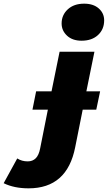

<svg xmlns="http://www.w3.org/2000/svg" viewBox="-183 -824 588 1047"><path d="M-27 203Q-106 203 -163 175L-89 40Q-64 56 -32 56Q-5 56 12 39Q29 22 36 -15L78 -226H-6L14 -326H98L142 -542H332L288 -326H363L342 -226H268L227 -21Q183 203 -27 203ZM262 -602Q212 -602 182.5 -629.5Q153 -657 153 -696Q153 -742 186.5 -773Q220 -804 276 -804Q326 -804 355.5 -778Q385 -752 385 -713Q385 -664 351.5 -633Q318 -602 262 -602Z"/></svg>

Font: Montserrat ExtraBold
Style: Italic
Weight: 800
Italic angle: -11.3°
Designer: Julieta Ulanovsky
Foundry: Julieta Ulanovsky
Version: Version 9.000; ttfautohint (v1.8.4.7-5d5b)